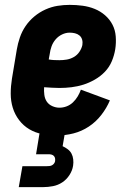

<svg xmlns="http://www.w3.org/2000/svg" viewBox="-20 -548 540 788"><path d="M215 8Q184 8 154.5 2.5Q125 -3 100.5 -17.5Q76 -32 58.5 -55Q41 -78 32.5 -105.5Q24 -133 24 -163.5Q24 -194 29 -225L49 -345Q53 -369 61.5 -394Q70 -419 85 -441Q100 -463 121 -480.5Q142 -498 166.5 -509Q191 -520 216 -524Q241 -528 266 -528Q293 -528 319 -524.5Q345 -521 368.5 -511.5Q392 -502 411 -485.5Q430 -469 441.5 -447Q453 -425 455 -398.5Q457 -372 453 -346Q449 -321 439 -297Q429 -273 411 -254Q393 -235 369.5 -221.5Q346 -208 322 -200.5Q298 -193 273.5 -190Q249 -187 224 -187Q209 -187 193 -188Q177 -189 161 -190Q160 -174 162 -158.5Q164 -143 172 -131Q180 -119 194.5 -112.5Q209 -106 224 -106Q239 -106 253.5 -111.5Q268 -117 279.5 -128Q291 -139 299 -152.5Q307 -166 312 -180L431 -136Q418 -105 396 -76.5Q374 -48 344.5 -28.5Q315 -9 281.5 -0.5Q248 8 215 8ZM224 -301Q239 -301 254 -303.5Q269 -306 283 -314Q297 -322 306 -335.5Q315 -349 318 -363Q320 -375 317 -385.5Q314 -396 306 -402.5Q298 -409 287.5 -411.5Q277 -414 266 -414Q250 -414 234.5 -406.5Q219 -399 208 -386Q197 -373 191.5 -357.5Q186 -342 184 -326L180 -304Q191 -302 202 -301.5Q213 -301 224 -301ZM57 220 72 134H172Q177 134 182.5 133.5Q188 133 193 130.5Q198 128 201.5 123.5Q205 119 206 114Q207 108 206 102Q205 96 201 92Q197 88 191.5 86.5Q186 85 180 85H128L142 0H246L237 52Q248 57 258 64.5Q268 72 273.5 82.5Q279 93 280.5 106Q282 119 280 132Q277 152 265 170.5Q253 189 235.5 200.5Q218 212 197.5 216Q177 220 157 220Z"/></svg>

Font: Iosevka Term Curly Heavy
Style: Italic
Weight: 900
Italic angle: -9°
Designer: Belleve Invis
Foundry: Belleve Invis
Version: Version 32.3.0